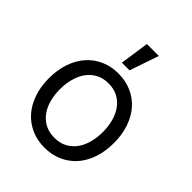

<svg xmlns="http://www.w3.org/2000/svg" viewBox="-218 -898 1033 1033"><g transform="rotate(45 298.5 -381.0)"><path d="M298.3 11.4Q242.9 11.4 197.4 -8.9Q152 -29.1 119.5 -65.9Q87 -102.6 69.1 -154.7Q51.1 -206.7 51.1 -269.9Q51.1 -333.8 69.1 -386Q87 -438.2 119.5 -475.1Q152 -512.1 197.4 -532.3Q242.9 -552.6 298.3 -552.6Q353.7 -552.6 399.3 -532.3Q445 -512.1 477.5 -475.1Q509.9 -438.2 527.7 -386Q545.5 -333.8 545.5 -269.9Q545.5 -206.7 527.7 -154.7Q509.9 -102.6 477.5 -65.9Q445 -29.1 399.3 -8.9Q353.7 11.4 298.3 11.4ZM298.3 -63.9Q340.6 -63.9 371.3 -80.8Q402 -97.7 422.1 -125.9Q442.1 -154.1 451.9 -191.6Q461.6 -229 461.6 -269.9Q461.6 -311.1 451.9 -348.5Q442.1 -386 422.1 -414.6Q402 -443.2 371.3 -460.2Q340.6 -477.3 298.3 -477.3Q256.4 -477.3 225.5 -460.2Q194.6 -443.2 174.5 -414.6Q154.5 -386 144.7 -348.5Q134.9 -311.1 134.9 -269.9Q134.9 -229 144.7 -191.6Q154.5 -154.1 174.5 -125.9Q194.6 -97.7 225.5 -80.8Q256.4 -63.9 298.3 -63.9ZM294 -772.7H384.9L328.1 -606.5H269.9Z"/></g></svg>

Font: Interop
Style: Regular
Weight: 400
Designer: Rasmus Andersson, Google, Jang Haemin
Foundry: jhaemin
Version: Version 1.008